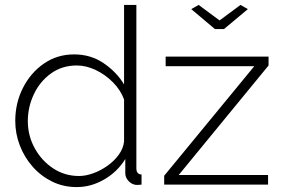

<svg xmlns="http://www.w3.org/2000/svg" viewBox="-20 -750 1145 780"><path d="M42 -259Q42 -331 73 -392.5Q104 -454 158 -491.5Q212 -529 281 -529Q349 -529 401.5 -493Q454 -457 484 -407V-730H534V-66Q534 -42 555 -41V0Q539 2 531 1Q513 -2 501 -16Q489 -30 489 -46V-104Q457 -52 403.5 -21Q350 10 292 10Q237 10 191.5 -12.5Q146 -35 112.5 -73Q79 -111 60.5 -159Q42 -207 42 -259ZM787 -730 872 -667 957 -730 987 -713 890 -632H853L757 -713ZM647 -36 1013 -481H653V-520H1071V-484L706 -39H1069V0H647ZM484 -175V-346Q470 -384 439 -415.5Q408 -447 369 -465.5Q330 -484 292 -484Q232 -484 187 -451.5Q142 -419 117.5 -367Q93 -315 93 -258Q93 -199 121 -148Q149 -97 196 -66Q243 -35 301 -35Q328 -35 358.5 -46Q389 -57 416.5 -76.5Q444 -96 462.5 -121.5Q481 -147 484 -175Z"/></svg>

Font: Raleway Light
Style: Regular
Weight: 300
Designer: Matt McInerney, Pablo Impallari, Rodrigo Fuenzalida
Foundry: Matt McInerney, Pablo Impallari, Rodrigo Fuenzalida
Version: Version 4.026